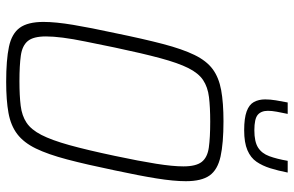

<svg xmlns="http://www.w3.org/2000/svg" viewBox="-185 -759 952 622"><g transform="rotate(90 291.0 -448.0)"><path d="M245 8Q174 8 131.5 -1Q89 -10 70 -36Q51 -62 51 -113Q51 -152 60.5 -209Q70 -266 87 -344Q106 -437 122.5 -500Q139 -563 158 -602Q177 -641 204 -661Q231 -681 272 -688.5Q313 -696 373 -696Q444 -696 487 -686.5Q530 -677 548.5 -651Q567 -625 567 -574Q567 -535 558 -479Q549 -423 532 -344Q513 -252 496.5 -189.5Q480 -127 461 -88Q442 -49 414.5 -28Q387 -7 346 0.5Q305 8 245 8ZM243 -35Q290 -35 322.5 -39Q355 -43 377.5 -58Q400 -73 417 -106Q434 -139 450 -196.5Q466 -254 485 -344Q502 -424 510.5 -478Q519 -532 519 -566Q519 -607 504.5 -625.5Q490 -644 458 -648.5Q426 -653 374 -653Q327 -653 294.5 -649Q262 -645 239.5 -630Q217 -615 200.5 -582Q184 -549 168.5 -491.5Q153 -434 134 -344Q123 -290 114.5 -248.5Q106 -207 102 -175.5Q98 -144 98 -121Q98 -80 113 -62Q128 -44 160 -39.5Q192 -35 243 -35ZM402 -763Q363 -763 341 -771Q319 -779 310.5 -794.5Q302 -810 302 -831Q302 -847 305 -865.5Q308 -884 312 -904H349Q345 -885 342 -869Q339 -853 339 -840Q339 -818 352 -807Q365 -796 402 -796Q439 -796 458 -808Q477 -820 486 -844.5Q495 -869 501 -904H539Q533 -873 525 -847.5Q517 -822 504 -803Q491 -784 466.5 -773.5Q442 -763 402 -763Z"/></g></svg>

Font: Saira SemiCondensed ExtraLight
Style: Italic
Weight: 250
Width: 4
Italic angle: -12°
Designer: Hector Gatti with collaboration of the Omnibus-Type team
Foundry: Omnibus-Type
Version: Version 1.101